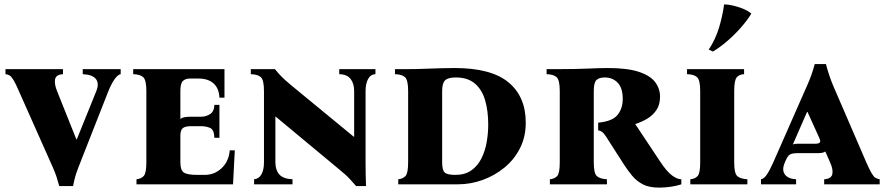

<svg xmlns="http://www.w3.org/2000/svg" viewBox="-20 -840 4044 875"><path d="M250 8Q243 -18 237 -36Q231 -54 220 -79L66 -425Q51 -460 41.5 -475.5Q32 -491 24 -496Q16 -501 5 -502V-525H267V-502Q235 -500 231 -478.5Q227 -457 240 -425L328 -205H330L419 -425Q433 -460 417 -480Q401 -500 357 -502V-525H530V-502Q517 -500 502.5 -479.5Q488 -459 474 -425L338 -79Q328 -53 323 -35.5Q318 -18 313 8Z M602 0V-23Q623 -25 635 -38Q647 -51 647 -100V-425Q647 -474 633.5 -487.5Q620 -501 587 -502V-525H1003V-395H980Q978 -438 953 -460Q928 -482 886 -482H846Q825 -482 813.5 -471Q802 -460 802 -425V-298Q810 -304 821.5 -306Q833 -308 849 -308H896Q919 -308 937.5 -320Q956 -332 957 -362H980V-212H957Q956 -249 937.5 -257Q919 -265 896 -265H851Q824 -265 813 -256Q802 -247 802 -221V-100Q802 -65 817.5 -54Q833 -43 878 -43H913Q958 -43 990.5 -74Q1023 -105 1027 -155H1050L1042 0Z M1603 8Q1588 -9 1573 -25.5Q1558 -42 1521 -72L1237 -308H1235V-100Q1235 -66 1252.5 -45.5Q1270 -25 1313 -23V0H1138V-23Q1160 -25 1171.5 -45.5Q1183 -66 1183 -100V-425Q1183 -474 1169.5 -487.5Q1156 -501 1123 -502V-525H1233Q1248 -506 1264 -490Q1280 -474 1304 -454L1592 -217H1594V-425Q1594 -459 1578 -480Q1562 -501 1526 -502V-525H1691V-502Q1669 -501 1657.5 -480Q1646 -459 1646 -425V-100Q1646 -72 1646.5 -46.5Q1647 -21 1648 8Z M1795 0V-23Q1816 -25 1828 -38Q1840 -51 1840 -100V-425Q1840 -474 1826.5 -487.5Q1813 -501 1780 -502V-525H1840Q1874 -525 1913 -526.5Q1952 -528 1989 -529Q2026 -530 2052 -530Q2218 -530 2297 -465Q2376 -400 2376 -281Q2376 -216 2349.5 -164Q2323 -112 2278 -75.5Q2233 -39 2178.5 -19.5Q2124 0 2067 0ZM2055 -43Q2099 -43 2128 -63.5Q2157 -84 2174 -118Q2191 -152 2198 -192.5Q2205 -233 2205 -272Q2205 -334 2191 -382.5Q2177 -431 2144.5 -459Q2112 -487 2057 -487Q2022 -487 2008.5 -474Q1995 -461 1995 -425V-100Q1995 -65 2006.5 -54Q2018 -43 2055 -43Z M2984 15Q2938 15 2909.5 0Q2881 -15 2861 -39Q2841 -63 2823 -91L2741 -219Q2731 -234 2723 -239.5Q2715 -245 2706 -246V-281Q2771 -287 2794.5 -316.5Q2818 -346 2818 -389Q2818 -439 2795 -463Q2772 -487 2736 -487Q2711 -487 2698.5 -475.5Q2686 -464 2686 -425V-100Q2686 -51 2699.5 -38Q2713 -25 2746 -23V0H2486V-23Q2508 -25 2519.5 -38Q2531 -51 2531 -100V-425Q2531 -474 2517.5 -487.5Q2504 -501 2471 -502V-525H2531Q2604 -525 2660.5 -527.5Q2717 -530 2749 -530Q2840 -530 2892 -512.5Q2944 -495 2966 -465.5Q2988 -436 2988 -399Q2988 -363 2971.5 -338.5Q2955 -314 2929.5 -299Q2904 -284 2876 -275V-273L2989 -103Q3018 -59 3042 -41Q3066 -23 3085 -23V0Q3065 7 3037.5 11Q3010 15 2984 15Z M3326 -100Q3326 -51 3339.5 -38Q3353 -25 3386 -23V0H3126V-23Q3148 -25 3159.5 -38Q3171 -51 3171 -100V-425Q3171 -474 3157.5 -487.5Q3144 -501 3111 -502V-525H3371V-502Q3349 -501 3337.5 -487.5Q3326 -474 3326 -425ZM3280 -820Q3296 -820 3319 -815Q3342 -810 3365.5 -800.5Q3389 -791 3404 -778Q3386 -748 3357 -715Q3328 -682 3295 -653.5Q3262 -625 3229 -605L3210 -614Q3241 -661 3257 -714.5Q3273 -768 3280 -820Z M3928 -100Q3943 -66 3952.5 -50Q3962 -34 3970 -29.5Q3978 -25 3989 -23V0H3736V-23Q3768 -25 3773 -46Q3778 -67 3763 -100L3741 -150Q3736 -145 3726 -143.5Q3716 -142 3705 -142H3614Q3590 -142 3579.5 -135.5Q3569 -129 3559 -105L3557 -100Q3542 -66 3556.5 -45.5Q3571 -25 3608 -23V0H3448V-23Q3462 -25 3475.5 -45.5Q3489 -66 3504 -100L3659 -452Q3669 -474 3677.5 -498Q3686 -522 3693 -548H3744Q3758 -495 3776 -452ZM3696 -185Q3711 -185 3716 -190.5Q3721 -196 3713 -213L3660 -330H3658L3593 -181Q3598 -184 3604 -184.5Q3610 -185 3618 -185Z"/></svg>

Font: Bona Nova SC
Style: Bold
Weight: 700
Designer: Mateusz Machalski
Foundry: Capitalics
Version: Version 4.001; ttfautohint (v1.8.4.7-5d5b)